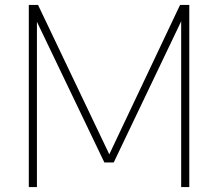

<svg xmlns="http://www.w3.org/2000/svg" viewBox="-20 -760 886 780"><path d="M97 0V-740H134.5L424 -133L711.5 -740H749V0H716V-673.5L442 -100H404L130 -671.5V0Z"/></svg>

Font: Encode Sans Th
Style: Regular
Weight: 100
Designer: Multiple Designers
Foundry: Impallari Type
Version: Version 3.002; ttfautohint (v1.8.3) -l 8 -r 50 -G 200 -x 14 